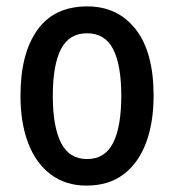

<svg xmlns="http://www.w3.org/2000/svg" viewBox="-20 -570 544 600"><path d="M460 -271Q460 -187 436.5 -124Q413 -61 366.5 -25.5Q320 10 250 10Q185 10 138.5 -25Q92 -60 68 -123Q44 -186 44 -271Q44 -402 96.5 -476Q149 -550 253 -550Q348 -550 404 -478.5Q460 -407 460 -271ZM145 -270Q145 -175 170.5 -124Q196 -73 252 -73Q308 -73 333.5 -123.5Q359 -174 359 -271Q359 -367 333.5 -416.5Q308 -466 252 -466Q196 -466 170.5 -416.5Q145 -367 145 -270Z"/></svg>

Font: Noto Sans Lao Condensed Medium
Style: Regular
Weight: 500
Width: 3
Designer: Monotype Design Team
Foundry: Monotype Imaging Inc.
Version: Version 2.003; ttfautohint (v1.8.4.7-5d5b)